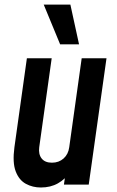

<svg xmlns="http://www.w3.org/2000/svg" viewBox="-20 -800 506 832"><path d="M157 12.5Q121.5 12.5 92 -3.5Q62.5 -19.5 48 -57.5Q33.5 -95.5 42.5 -162L96.5 -547.5H204L150 -162Q146 -131.5 160.5 -113.2Q175 -95 205 -95Q235 -95 255.5 -113.2Q276 -131.5 280 -162L334 -547.5H441.5L364.5 0H257L268.5 -80L284 -55.5Q263 -23.5 231 -5.5Q199 12.5 157 12.5ZM240.5 -608 169.5 -780H285L322.5 -608Z"/></svg>

Font: Mohave SemiBold
Style: Italic
Weight: 600
Italic angle: -8°
Designer: Gumpita Rahayu
Foundry: Tokotype
Version: Version 2.003